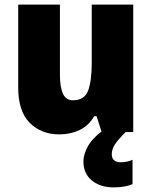

<svg xmlns="http://www.w3.org/2000/svg" viewBox="-20 -573 658 833"><path d="M558 -553V0H421L399 -69H389Q365 -28 325.5 -9Q286 10 237 10Q159 10 109 -40Q59 -90 59 -193V-553H240V-249Q240 -195 253 -166.5Q266 -138 297 -138Q347 -138 362.5 -180.5Q378 -223 378 -300V-553ZM465 96Q465 131 504 131Q517 131 531.5 128Q546 125 555 120V226Q541 232 520.5 236Q500 240 474 240Q415 240 378.5 210Q342 180 342 128Q342 94 364 57Q386 20 447 -22L525 0Q492 33 478.5 53.5Q465 74 465 96Z"/></svg>

Font: Noto Sans Lao Looped SemiCondensed Black
Style: Regular
Weight: 900
Width: 4
Designer: Mark Frömberg, Ben Mitchell
Foundry: The Fontpad Ltd
Version: Version 1.002; ttfautohint (v1.8.4.7-5d5b)